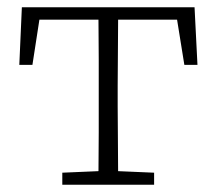

<svg xmlns="http://www.w3.org/2000/svg" viewBox="-20 -507 594 527"><path d="M33 -329 40 -487H514L522 -329H486L462 -478L488 -453H66L92 -478L69 -329ZM151 0V-33L268 -38H286L403 -33V0ZM250 0Q250 -30 250.5 -67Q251 -104 251 -143Q251 -182 251 -216V-271Q251 -306 251 -344.5Q251 -383 250.5 -420.5Q250 -458 250 -487H305Q304 -458 304 -420.5Q304 -383 303.5 -344.5Q303 -306 303 -271V-216Q303 -182 303.5 -143Q304 -104 304 -67Q304 -30 305 0Z"/></svg>

Font: Source Serif 4 Light
Style: Regular
Weight: 300
Designer: Frank Grießhammer
Foundry: Adobe Systems Incorporated
Version: Version 4.004;hotconv 1.0.116;makeotfexe 2.5.65601